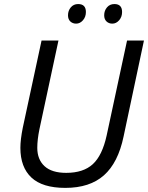

<svg xmlns="http://www.w3.org/2000/svg" viewBox="-20 -913 727 943"><path d="M687 -713.9 586.9 -242.2Q560.1 -113.8 490.5 -52Q420.9 9.8 300.8 9.8Q188.5 9.8 134.3 -41Q80.1 -91.8 80.1 -187Q80.1 -226.6 91.8 -285.2L184.1 -713.9H267.1L173.8 -278.8Q163.1 -227.1 163.1 -187Q163.1 -129.9 198.7 -96.9Q234.4 -64 305.2 -64Q389.2 -64 435.8 -106.7Q482.4 -149.4 503.9 -248L604 -713.9ZM314 -837.9Q314 -860.4 327.6 -876.7Q341.3 -893.1 363.8 -893.1Q401.9 -893.1 401.9 -854Q401.9 -830.1 387.5 -813.5Q373 -796.9 354 -796.9Q336.9 -796.9 325.4 -807.6Q314 -818.4 314 -837.9ZM491.7 -837.9Q491.7 -860.4 505.4 -876.7Q519 -893.1 542 -893.1Q579.6 -893.1 579.6 -854Q579.6 -830.1 565.2 -813.5Q550.8 -796.9 531.7 -796.9Q514.6 -796.9 503.2 -807.6Q491.7 -818.4 491.7 -837.9Z"/></svg>

Font: CAA NEO Sans
Style: Italic
Weight: 400
Italic angle: -12°
Version: Version 1.10